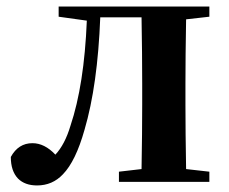

<svg xmlns="http://www.w3.org/2000/svg" viewBox="-20 -555 698 586"><path d="M93 11Q56 11 35 -10Q13 -33 13 -76Q36 -118 79 -118Q116 -118 149 -83Q178 -114 195 -171Q237 -296 245 -492L159 -504V-535H619V-504L548 -496Q546 -382 546 -300V-235Q546 -153 548 -39L619 -31V0H343V-31L412 -39Q414 -153 414 -235V-300Q414 -388 412 -502H286Q278 -295 238 -159Q211 -63 172 -23Q140 11 93 11Z"/></svg>

Font: GenRyuMin TW B
Style: Regular
Weight: 700
Version: Version 1.501;PS 1;hotconv 16.6.51;makeotf.lib2.5.65220